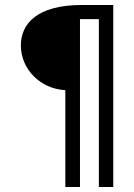

<svg xmlns="http://www.w3.org/2000/svg" viewBox="-20 -685 540 773"><path d="M243 68H302V-608H378V68H436V-665H311C127 -665 64 -588 64 -502C64 -406 143 -327 243 -322Z"/></svg>

Font: Inconsolata
Style: Regular
Weight: 400
Monospace: yes
Designer: Raph Levien, Cyreal, Brenton Simpson
Foundry: Raph Levien, Cyreal, Google
Version: Version 3.100